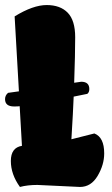

<svg xmlns="http://www.w3.org/2000/svg" viewBox="-28 -741 445 761"><path d="M346 -212Q385 -197 385 -133Q385 -88 359 -44Q333 0 289 0L120 -8Q81 -8 51 0Q15 -50 15 -103Q15 -156 59 -163L50 -320Q42 -319 28 -319Q-8 -319 -8 -348Q-8 -363 4 -373L47 -379L30 -676Q103 -721 157 -721Q211 -721 240.5 -690.5Q270 -660 270 -593.5Q270 -527 266 -413L294 -417Q326 -417 326 -388Q326 -375 318 -369Q296 -364 264 -358Q262 -303 255 -189Z"/></svg>

Font: Chela One
Style: Regular
Weight: 400
Designer: Miguel Hernandez
Foundry: LatinoType
Version: Version 1.001